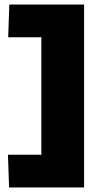

<svg xmlns="http://www.w3.org/2000/svg" viewBox="-20 -726 415 845"><path d="M20 99 15 -45H162V-562H16L21 -706H350V99Z"/></svg>

Font: Kanit
Style: Bold
Weight: 700
Designer: Katatrad Team
Foundry: CadsonDemak
Version: Version 2.000; ttfautohint (v1.8.3)